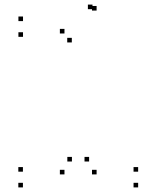

<svg xmlns="http://www.w3.org/2000/svg" viewBox="-20 -806 660 836"><path d="M581.5 10V-10H561.5V10ZM581.5 -58.5V-78.5H561.5V-58.5ZM368 -102.8V-122.8H348V-102.8ZM400.6 -46.6V-66.6H380.6V-46.6ZM400.6 -760V-780H380.6V-760ZM382.7 -766V-786H362.7V-766ZM80.2 -714.1V-734.1H60.2V-714.1ZM80.2 -645.6V-665.6H60.2V-645.6ZM292.7 -621.2V-641.2H272.7V-621.2ZM260.7 -660.2V-680.2H240.7V-660.2ZM260.7 -46.6V-66.6H240.7V-46.6ZM293.2 -102.8V-122.8H273.2V-102.8ZM79.8 -58.5V-78.5H59.8V-58.5ZM79.8 10V-10H59.8V10Z"/></svg>

Font: Monaspace Xenon Dots Var
Style: Regular
Weight: 400
Designer: Riley Cran and the Lettermatic Team
Version: Version 1.100 (Monaspace Xenon Dots)